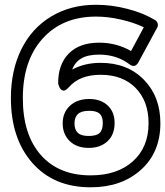

<svg xmlns="http://www.w3.org/2000/svg" viewBox="-20 -755 696 809"><path d="M25.9 -341.8Q25.9 -458 69.8 -547.1Q113.8 -636.2 195.6 -685.5Q277.3 -734.9 384.8 -734.9Q450.7 -734.9 517.3 -717.5Q584 -700.2 632.8 -670.9Q641.6 -666 644.3 -656.2Q647 -646.5 642.1 -638.2L563 -492.2Q548.3 -466.8 525.9 -483.9Q471.7 -524.9 397.9 -524.9Q350.1 -524.9 323 -509Q295.9 -493.2 284.2 -461.9Q336.4 -490.2 403.8 -490.2Q516.6 -490.2 586.2 -419.2Q655.8 -348.1 655.8 -235.8Q655.8 -113.3 574 -39.6Q492.2 34.2 361.8 34.2Q206.5 34.2 116.2 -68.6Q25.9 -171.4 25.9 -341.8ZM76.2 -341.8Q76.2 -188 151.9 -102.1Q227.5 -16.1 361.8 -16.1Q474.1 -16.1 540 -75.4Q606 -134.8 606 -235.8Q606 -328.6 551.5 -384.3Q497.1 -439.9 403.8 -439.9Q314.5 -439.9 269 -386.2Q253.9 -370.1 244.1 -373.8Q234.4 -377.4 229.5 -389.6L225.1 -401.9Q224.1 -482.9 269.5 -529.1Q314.9 -575.2 397.9 -575.2Q470.7 -575.2 532.2 -540L585.9 -640.1Q543.9 -660.2 489.5 -672.6Q435.1 -685.1 384.8 -685.1Q243.2 -685.1 159.7 -592.5Q76.2 -500 76.2 -341.8ZM244.1 -234.9Q244.1 -281.2 274.9 -309.6Q305.7 -337.9 356 -337.9Q404.3 -337.9 433.6 -310.8Q462.9 -283.7 462.9 -236.8Q462.9 -188 433.1 -159.9Q403.3 -131.8 354 -131.8Q303.2 -131.8 273.7 -160.6Q244.1 -189.5 244.1 -234.9ZM413.1 -236.8Q413.1 -263.7 399.9 -275.9Q386.7 -288.1 356 -288.1Q323.2 -288.1 308.6 -274.7Q293.9 -261.2 293.9 -234.9Q293.9 -208.5 307.9 -195.3Q321.8 -182.1 354 -182.1Q386.2 -182.1 399.7 -194.6Q413.1 -207 413.1 -236.8Z"/></svg>

Font: Trueno ExtraBold Outline
Style: Regular
Weight: 800
Width: 6
Designer: Julieta Ulanovsky
Foundry: Julieta Ulanovsky
Version: Version 3.001b | FøM Fix